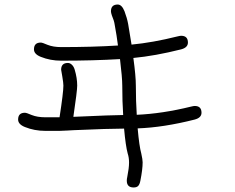

<svg xmlns="http://www.w3.org/2000/svg" viewBox="-20 -680 1040 848"><path d="M304 -164Q483 -172 524 -172Q520 -232 520 -302Q520 -337 510 -419Q394 -412 250 -412Q202 -412 160 -429Q130 -441 130 -462Q130 -492 160 -492Q167 -492 190 -482Q215 -472 250 -472Q389 -472 501 -479Q496 -520 486 -574Q484 -588 474 -612Q470 -624 470 -630Q470 -660 500 -660Q518 -660 530 -630Q541 -601 546 -574Q553 -531 561 -483Q655 -492 763 -519Q775 -522 780 -522Q810 -522 810 -492Q810 -470 780 -462Q665 -433 569 -424Q580 -344 580 -302Q580 -233 584 -173Q697 -178 823 -209Q835 -212 840 -212Q870 -212 870 -182Q870 -160 840 -152Q702 -117 588 -113Q595 -34 604 -2Q610 25 610 37Q610 68 600 118Q597 134 590.5 141Q584 148 570 148Q540 148 540 118Q540 110 542 102Q550 62 550 38Q550 16 544 -2Q535 -35 528 -112Q463 -112 304 -105Q302 -105 278.5 -103.5Q255 -102 243 -102H180Q132 -102 90 -119Q60 -131 60 -152Q60 -182 90 -182Q97 -182 120 -172Q145 -162 180 -162H243Q260 -272 260 -302Q260 -314 255 -343L250 -372Q250 -402 280 -402Q289 -402 297.5 -394Q306 -386 310 -372Q321 -335 321 -302Q321 -279 304 -164Z"/></svg>

Font: Pecita
Style: Book
Weight: 400
Width: 7
Version: Version 4.3